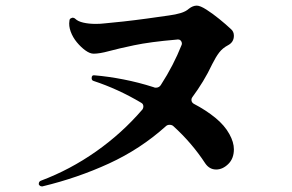

<svg xmlns="http://www.w3.org/2000/svg" viewBox="-20 -686 1040 683"><path d="M131 -23H129Q122 -23 118 -30V-32Q118 -40 125 -43Q229 -82 321.5 -147Q414 -212 487 -297Q490 -302 490 -307Q490 -316 483 -320Q401 -369 313 -398Q306 -400 306 -408Q306 -420 317 -418Q365 -414 419 -403.5Q473 -393 526 -376Q528 -375 530 -374.5Q532 -374 534 -374Q547 -374 553 -385Q597 -453 626 -526Q627 -528 627 -531Q627 -537 622.5 -542Q618 -547 607 -545Q514 -537 457 -525Q400 -513 367 -504Q334 -495 313 -495Q300 -495 284 -506.5Q268 -518 253.5 -535.5Q239 -553 231.5 -573.5Q224 -594 227 -612Q227 -620 235 -622Q236 -623 239 -623Q244 -623 248 -619Q257 -610 276.5 -605.5Q296 -601 321 -601Q329 -601 337.5 -601.5Q346 -602 354 -603Q378 -605 418.5 -609.5Q459 -614 503 -620Q547 -626 581 -631Q604 -634 622.5 -639.5Q641 -645 652 -655Q666 -666 680 -666Q692 -666 714 -652Q736 -638 760 -618.5Q784 -599 801 -583Q812 -574 812 -559Q812 -536 791 -525Q772 -515 760 -499.5Q748 -484 735 -458Q720 -426 702 -396.5Q684 -367 664 -340Q661 -336 661 -331Q661 -322 669 -317Q713 -294 746 -267Q779 -240 796 -209Q812 -180 812 -155Q812 -122 792 -102.5Q772 -83 749 -83Q725 -83 710 -105Q663 -177 597 -237Q592 -242 583 -242Q575 -242 570 -237Q480 -156 368 -104.5Q256 -53 131 -23Z"/></svg>

Font: Zen Antique Soft
Style: Regular
Weight: 400
Designer: Yoshimichi Ohira
Foundry: Positype
Version: Version 1.001